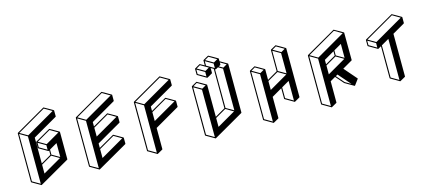

<svg xmlns="http://www.w3.org/2000/svg" viewBox="-66 -1595 5260 2341"><g transform="rotate(-15 2563.5 -424.5)"><path d="M233.4 75.2H231.4L120.1 10.7Q117.2 8.8 116.7 4.9L115.2 -609.4Q115.7 -612.8 118.7 -614.7Q497.1 -833.5 498.5 -833.5Q500.5 -833.5 556.6 -800.8L612.8 -768.1L613.3 -767.6H613.8L614.3 -766.6Q614.3 -766.1 614.7 -766.1V-765.1Q615.2 -765.1 615.2 -763.7V-763.2Q615.7 -763.2 615.7 -690.4Q615.7 -686.5 612.3 -684.6L301.8 -505.4L302.7 -178.7L430.7 -252.4V-308.6L422.9 -304.2H419.4L308.1 -369.1Q304.7 -371.1 304.7 -375L304.2 -447.3Q304.7 -447.3 304.7 -447.8Q304.7 -451.2 307.6 -452.6Q497.6 -562.5 499.5 -562.5Q501.5 -562.5 557.4 -530Q613.3 -497.6 613.8 -497.1L614.3 -496.6Q614.7 -496.6 614.7 -496.1L615.2 -495.1H615.7V-494.6L616.2 -492.7L617.2 -148.9Q617.2 -145 613.8 -143.1Q235.8 75.2 233.4 75.2ZM414.6 -322.3V-379.4L317.9 -435.5V-378.4ZM421.4 -390.6 596.2 -491.7 499.5 -548.3 324.2 -447.3ZM302.7 -51.3 534.2 -185.1 437.5 -241.2 302.7 -163.1ZM541 -196.3 540.5 -372.1 443.8 -316.4V-252.4ZM227.1 57.1 225.1 -541 128.4 -597.7 129.9 1ZM231.9 -552.7 595.7 -762.7 498.5 -818.8 134.8 -608.9Z M966.3 75.2H964.4L852.5 10.3Q849.6 8.3 849.6 4.9L847.7 -609.9Q848.1 -613.3 851.1 -614.7Q1229.5 -833.5 1231.4 -833.5Q1233.4 -833.5 1289.3 -801Q1345.2 -768.6 1345.7 -768.1L1346.7 -767.1V-766.6Q1347.2 -766.6 1347.2 -766.4Q1347.2 -766.1 1347.7 -765.6L1348.1 -763.7V-690.4Q1348.1 -687 1345.2 -685.1L1034.2 -505.4V-449.7Q1230.5 -563 1231.9 -563Q1233.9 -563 1290 -530.3Q1346.2 -497.6 1346.7 -497.1Q1347.2 -497.1 1347.2 -496.6V-496.1H1347.7V-495.6H1348.1L1348.6 -492.7Q1349.1 -492.7 1349.1 -419.9Q1349.1 -416 1345.7 -414.1L1035.2 -234.9V-178.7Q1231 -292 1232.9 -292Q1234.9 -292 1291.5 -259.3L1347.2 -226.6L1348.1 -225.6V-225.1H1348.6L1349.1 -224.1L1349.6 -222.2L1350.1 -148.9Q1349.6 -145.5 1346.7 -143.1Q968.3 75.2 966.3 75.2ZM1035.6 -51.3 1329.6 -221.2 1232.9 -277.8 1035.2 -163.6ZM1034.7 -322.3 1329.1 -492.2 1231.9 -548.3 1034.2 -434.1ZM959.5 57.1 958 -541.5 860.8 -597.7 862.8 1ZM964.4 -552.7 1328.1 -762.7 1231.4 -819.3 867.7 -609.4Z M1698.7 75.2H1696.3L1585.4 10.7Q1582 8.8 1582 4.9L1580.1 -609.4Q1580.6 -612.8 1583.5 -614.7Q1961.9 -833.5 1963.9 -833.5Q1965.8 -833.5 2077.1 -768.6L2078.1 -767.6L2079.1 -767.1V-766.6H2079.6L2080.6 -764.6L2081.1 -690.4Q2080.6 -686.5 2077.6 -684.6L1766.6 -505.4V-449.2Q1962.9 -562.5 1964.8 -562.5Q1966.3 -562.5 2022.5 -530Q2078.6 -497.6 2078.6 -497.1H2079.1V-496.6Q2079.6 -496.1 2079.8 -495.8Q2080.1 -495.6 2080.3 -495.6Q2080.6 -495.6 2080.6 -495.1L2081.1 -492.7H2081.5V-419.4Q2081.5 -416 2078.1 -414.1L1767.6 -234.4L1768.1 32.7Q1768.1 36.1 1764.6 38.1Q1701.2 75.2 1698.7 75.2ZM1767.1 -321.8 2061.5 -491.7 1964.8 -548.3 1767.1 -434.1ZM1691.9 57.1 1690.4 -541 1593.8 -597.7 1595.2 1ZM1696.8 -552.7 2060.5 -762.7 1963.9 -818.8 1600.1 -608.9Z M2431.2 75.2 2428.7 74.7Q2428.7 74.2 2428.2 74.2L2317.4 10.3Q2314.5 8.3 2314 4.4L2312.5 -609.9Q2313 -613.3 2315.9 -615.2Q2379.9 -652.3 2381.8 -652.3Q2383.8 -652.3 2440.4 -619.6L2496.1 -586.9Q2496.6 -586.9 2496.6 -586.4Q2497.1 -586.4 2497.1 -585.9L2498 -585L2498.5 -582.5L2500 -179.2L2627.9 -252.9L2627 -750L2592.8 -769.5V-708.5Q2592.8 -704.6 2589.4 -702.6L2526.4 -666.5Q2524.9 -665.5 2521.5 -665.5L2409.7 -730.5Q2406.7 -732.4 2406.2 -735.8V-810.1H2406.7Q2406.7 -811 2407.2 -811.5Q2408.2 -813 2441.2 -832Q2474.1 -851.1 2475.6 -851.1Q2477.5 -851.1 2532.2 -819.3L2531.7 -880.9L2532.2 -881.3Q2532.2 -882.8 2533.2 -884.3Q2533.7 -885.7 2534.4 -886.2Q2535.2 -886.7 2566.9 -904.8Q2600.1 -923.8 2601.6 -923.8Q2603.5 -923.8 2660.2 -891.1L2715.8 -858.4V-857.9L2716.8 -857.4L2717.3 -856.4V-856H2717.8V-855L2718.3 -854V-821.8L2810.5 -768.1Q2811 -768.1 2811 -767.6L2812 -766.6V-766.1Q2812 -765.6 2812.5 -765.6V-764.6L2813 -763.7L2814.5 -149.4Q2814.5 -145.5 2811.5 -143.6Q2432.6 75.2 2431.2 75.2ZM2743.7 -734.4 2793 -763.2 2718.3 -806.6V-780.8Q2718.3 -777.3 2715.3 -774.9L2694.3 -763.2ZM2738.3 -196.8 2736.8 -723.1 2681.2 -755.4Q2651.4 -738.3 2650.4 -738.3L2648.9 -737.8Q2646.5 -737.8 2640.1 -742.2L2641.6 -252.9ZM2648.9 -824.7 2698.2 -853 2601.6 -909.7 2551.8 -880.9ZM2516.6 -683.6V-740.2L2419.4 -796.9L2419.9 -739.7ZM2522.9 -752 2572.8 -780.8 2475.6 -836.9 2426.3 -808.1ZM2642.1 -756.3V-813L2545.4 -869.1V-812.5ZM2500 -51.8 2731.4 -185.5 2634.8 -241.7 2500 -163.6ZM2424.3 56.6 2422.4 -541.5 2325.7 -597.7 2327.6 0.5ZM2429.2 -553.2 2479 -581.5 2381.8 -638.2 2332.5 -609.4Z M3163.6 75.2H3161.6L3160.6 74.7H3160.2L3050.3 10.7Q3046.9 8.8 3046.9 4.9L3044.9 -609.4Q3045.4 -612.8 3048.3 -614.7Q3112.8 -651.9 3114.7 -651.9Q3116.2 -651.9 3172.4 -619.4Q3228.5 -586.9 3228.5 -586.4L3229.5 -585.9V-585.4L3230.5 -584.5L3231 -582L3231.4 -581.5V-449.2L3359.9 -523.4L3359.4 -791Q3359.4 -794.4 3362.3 -796.4Q3426.8 -833.5 3428.7 -833.5Q3430.7 -833.5 3486.8 -800.8L3543 -767.6L3543.9 -767.1V-766.6L3545.4 -764.6L3547.4 -148.9Q3546.9 -145 3543.9 -143.1L3479.5 -106Q3476.1 -106 3475.3 -106.2Q3474.6 -106.4 3474.6 -106.9L3364.3 -170.9Q3360.8 -172.9 3360.8 -176.8L3360.4 -308.6L3232.4 -234.4L3232.9 32.7Q3232.9 36.1 3229.5 38.1Q3166 75.2 3163.6 75.2ZM3476.1 -733.9 3525.4 -762.7 3428.7 -818.8 3378.9 -790.5ZM3470.2 -467.3 3469.2 -722.7 3372.6 -778.8 3373 -523.4ZM3231.9 -321.8 3463.4 -455.6 3366.7 -511.7 3231.9 -434.1ZM3156.7 57.1 3155.3 -541 3058.1 -597.7 3060.1 1ZM3161.6 -552.7 3211.4 -581.5 3114.3 -637.7 3064.9 -608.9ZM3471.2 -124 3470.2 -372.1 3374 -316.4V-180.7Z M3896 75.2H3894Q3894 74.7 3893.3 74.5Q3892.6 74.2 3782.7 10.3Q3779.3 8.3 3779.3 4.4L3777.3 -609.9Q3777.8 -613.3 3780.8 -615.2Q4159.2 -833.5 4161.1 -833.5Q4163.1 -833.5 4219 -801Q4274.9 -768.6 4275.4 -768.1H4275.9L4276.9 -766.1Q4277.8 -766.1 4278.8 -419.9Q4278.8 -416 4275.4 -414.1L4152.8 -343.3Q4291.5 -185.1 4292 -182.6Q4292 -180.2 4290.5 -178.2L4238.3 -107.9H4237.8Q4237.8 -106.9 4236.8 -106.4Q4235.8 -106 4234.4 -106V-105.5Q4232.4 -106 4231 -106.2Q4229.5 -106.4 4174.1 -138.7Q4118.7 -170.9 4117.7 -171.9L4029.8 -272.5L3964.8 -234.9L3965.3 32.2Q3965.3 36.1 3961.9 38.1Q3897.9 75.2 3896 75.2ZM3889.2 57.1 3887.7 -541.5 3791 -597.7 3792.5 0.5ZM3894 -552.7 4257.8 -763.2 4161.1 -819.3 3797.4 -609.4ZM4201.2 -138.2 4065.4 -293 4041.5 -278.8 4127 -181.2ZM3963.9 -449.7 4092.3 -523.9V-579.6L3963.9 -505.4ZM3964.4 -322.3 4195.8 -456.1 4099.1 -512.2 3964.4 -434.1ZM4202.6 -467.3 4202.1 -643.1 4105.5 -587.4V-523.9Z M4785.6 -15.6Q4783.2 -15.6 4782.7 -16.1Q4782.2 -16.6 4671.9 -80.6Q4668.9 -82.5 4668.5 -85.9L4667.5 -488.8Q4628.9 -466.8 4628.4 -466.8Q4627.9 -466.8 4627 -466.8L4623.5 -467.3L4513.2 -531.2Q4510.3 -533.2 4510.3 -537.1L4509.8 -609.9Q4510.3 -613.3 4513.2 -614.7Q4891.6 -833.5 4893.6 -833.5Q4895.5 -833.5 4951.4 -801Q5007.3 -768.6 5007.6 -768.1Q5007.8 -767.6 5008.8 -766.6Q5009.8 -765.6 5010.3 -764.2V-690.9Q5010.3 -687 5007.3 -685.1L4853.5 -596.2L4855 -58.6Q4855 -54.7 4851.6 -52.7Q4787.1 -15.6 4785.6 -15.6ZM4620.1 -484.4V-541.5L4522.9 -597.7L4523.4 -541ZM4626.5 -552.7 4990.2 -762.7 4893.6 -819.3 4529.8 -609.4ZM4778.8 -33.7 4777.3 -552.2 4680.7 -496.6 4682.1 -89.8Z"/></g></svg>

Font: 3D Isometric
Style: Bold
Weight: 700
Designer: GGBotNet
Foundry: GGBotNet
Version: 1.14